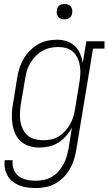

<svg xmlns="http://www.w3.org/2000/svg" viewBox="-20 -739 549 972"><path d="M163 213Q141 213 120 210.5Q99 208 80 200.5Q61 193 45 181Q29 169 19 151.5Q9 134 5 113.5Q1 93 4 72H44Q42 87 45 102.5Q48 118 55.5 131Q63 144 75 153Q87 162 101 167Q115 172 131 174Q147 176 163 176Q183 176 203.5 171.5Q224 167 242.5 156Q261 145 276 128.5Q291 112 301 93Q311 74 317 54.5Q323 35 327 14L344 -93Q332 -70 314.5 -50.5Q297 -31 275 -17Q253 -3 228 2.5Q203 8 179 8Q153 8 128.5 0.5Q104 -7 85.5 -23.5Q67 -40 57 -63Q47 -86 43 -111Q39 -136 40 -162.5Q41 -189 46 -215L67 -345Q71 -370 78.5 -394Q86 -418 99 -440.5Q112 -463 130.5 -482Q149 -501 171.5 -514Q194 -527 218.5 -532.5Q243 -538 268 -538Q293 -538 317 -530.5Q341 -523 358.5 -506.5Q376 -490 385.5 -467.5Q395 -445 399 -421L417 -530H509V-493H451L366 20Q362 45 354.5 69Q347 93 334 116Q321 139 302 158Q283 177 260 190Q237 203 212 208Q187 213 163 213ZM198 -29Q218 -29 238.5 -33Q259 -37 277 -48Q295 -59 309.5 -75Q324 -91 334.5 -109.5Q345 -128 351 -147.5Q357 -167 360 -187L381 -317Q385 -338 386.5 -360Q388 -382 385 -402.5Q382 -423 374 -442Q366 -461 351.5 -475Q337 -489 317 -495Q297 -501 275 -501Q254 -501 233.5 -496.5Q213 -492 194 -481Q175 -470 159.5 -454Q144 -438 133 -419Q122 -400 116 -380Q110 -360 107 -339L85 -209Q82 -188 81 -166Q80 -144 83.5 -123.5Q87 -103 96 -84.5Q105 -66 120.5 -53Q136 -40 156.5 -34.5Q177 -29 198 -29ZM306 -641Q297 -641 288.5 -644Q280 -647 274.5 -654Q269 -661 267.5 -670.5Q266 -680 268 -690Q269 -696 272 -702Q275 -708 281 -712Q287 -716 293.5 -717.5Q300 -719 306 -719Q316 -719 324.5 -716Q333 -713 338.5 -706Q344 -699 345.5 -689.5Q347 -680 345 -670Q344 -664 340.5 -658Q337 -652 331.5 -648Q326 -644 319.5 -642.5Q313 -641 306 -641Z"/></svg>

Font: Iosevka Curly Slab XLtObl
Style: Regular
Weight: 200
Italic angle: -9°
Monospace: yes
Designer: Belleve Invis
Foundry: Belleve Invis
Version: Version 11.1.0; ttfautohint (v1.8.3)